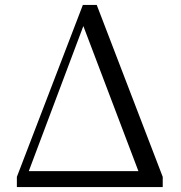

<svg xmlns="http://www.w3.org/2000/svg" viewBox="-20 -754 728 774"><path d="M316 -649 538 -64H96ZM62 0H636V-41L370 -734H314L48 -41V0Z"/></svg>

Font: Source Han Serif KR
Style: Regular
Weight: 400
Designer: Ryoko NISHIZUKA 西塚涼子 (kana & ideographs); Frank Grießhammer (Latin, Greek & Cyrillic); Wenlong ZHANG 张文龙 (bopomofo); San
Foundry: Adobe
Version: Version 2.001;hotconv 1.1.0;makeotfexe 2.6.0